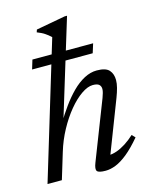

<svg xmlns="http://www.w3.org/2000/svg" viewBox="-110 -783 687 866"><g transform="rotate(-15 234.0 -350.0)"><path d="M110 -122 73 0H6L198 -634.5Q191.5 -641 184.8 -646.2Q178 -651.5 171 -656.2Q164 -661 155.2 -665.2Q146.5 -669.5 136 -673.5L140 -685.5L276.5 -710.5H287.5L145.5 -245.5L139 -246.5Q161 -284 185.8 -318.2Q210.5 -352.5 237.5 -379.5Q264.5 -406.5 293.8 -422Q323 -437.5 352.5 -437.5Q394.5 -437.5 410.2 -419.8Q426 -402 426 -373.5Q426 -357.5 421 -338Q416 -318.5 407 -295L307 -36L307.5 -54Q324 -54 344.2 -61Q364.5 -68 386.5 -82Q408.5 -96 429.5 -115.5L444 -100.5Q408.5 -58.5 378.5 -34.2Q348.5 -10 323.2 0Q298 10 275.5 10Q243 10 235.8 0.5Q228.5 -9 239.5 -37L346 -310.5Q350 -321.5 353 -331.8Q356 -342 356 -350.5Q356 -363 347.8 -370.8Q339.5 -378.5 318.5 -378.5Q294.5 -378.5 264.8 -358Q235 -337.5 205.2 -301.5Q175.5 -265.5 150.5 -219.5Q125.5 -173.5 110 -122ZM72.5 -517 85.5 -560H369L355.5 -517Z"/></g></svg>

Font: Newsreader 20pt
Style: Italic
Weight: 400
Italic angle: -17°
Version: Version 1.003